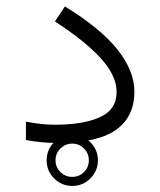

<svg xmlns="http://www.w3.org/2000/svg" viewBox="-20 -456 510 611"><path d="M128.4 54.2Q128.4 20.5 152.3 -3.4Q176.3 -27.3 210 -27.3Q243.7 -27.3 267.6 -3.4Q291.5 20.5 291.5 54.2Q291.5 87.9 267.6 111.8Q243.7 135.7 210 135.7Q176.3 135.7 152.3 111.8Q128.4 87.9 128.4 54.2ZM156.7 54.2Q156.7 76.2 172.4 91.6Q188 106.9 210 106.9Q231.9 106.9 247.3 91.6Q262.7 76.2 262.7 54.2Q262.7 32.2 247.3 16.6Q231.9 1 210 1Q188 1 172.4 16.6Q156.7 32.2 156.7 54.2ZM62.5 -68.8Q88.4 -64 111.1 -61.5Q133.8 -59.1 154.8 -59.1Q244.6 -59.1 297.9 -83Q351.1 -106.9 351.1 -163.1Q351.1 -215.8 299.8 -271.5Q248.5 -327.1 154.8 -387.7L186.5 -435.5Q299.8 -366.2 353.8 -298.3Q407.7 -230.5 407.7 -164.6Q407.7 -84.5 349.1 -42.7Q290.5 -1 161.1 -1Q134.8 -1 109.6 -3.7Q84.5 -6.3 62.5 -10.3Z"/></svg>

Font: Vazir Thin FD-WOL
Style: Thin-FD-WOL
Weight: 100
Designer: Saber Rastikerdar
Foundry: Saber Rastikerdar
Version: Version 30.1.0